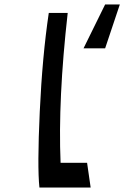

<svg xmlns="http://www.w3.org/2000/svg" viewBox="-20 -842 580 862"><path d="M355 -625 452 -822H518L452 -625ZM157 0Q147 -92 158.5 -340.5Q170 -589 199 -784H284Q240 -395 252 -111H371L387 0Z"/></svg>

Font: OpenDyslexic
Style: Regular
Weight: 400
Designer: Abbie Gonzalez
Version: Version 0.920;hotconv 1.0.109;makeotfexe 2.5.65596